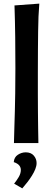

<svg xmlns="http://www.w3.org/2000/svg" viewBox="-20 -790 292 1060"><path d="M197 -770Q194 -735 192.5 -698Q191 -661 190.5 -616.5Q190 -572 189.5 -517Q189 -462 189 -391Q189 -325 189 -271.5Q189 -218 189.5 -172Q190 -126 190.5 -84.5Q191 -43 192 0H57Q58 -52 59.5 -92Q61 -132 62 -175.5Q63 -219 64 -274.5Q65 -330 65 -414Q65 -499 64 -584.5Q63 -670 60 -760ZM56 105Q58 78 78.5 64.5Q99 51 122 51Q151 51 166.5 69Q182 87 182 110Q182 126 175 143.5Q168 161 156.5 179.5Q145 198 131 216Q117 234 103 250L58 224Q71 208 83 188Q95 168 95 148Q95 134 86 123Q77 112 56 105Z"/></svg>

Font: CantoraOne
Style: Regular
Weight: 400
Designer: Pablo Impallari, Rodrigo Fuenzalida
Foundry: Pablo Impallari
Version: Version 1.001; ttfautohint (v0.8) -G 200 -r 50